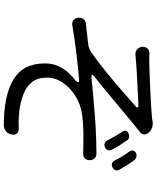

<svg xmlns="http://www.w3.org/2000/svg" viewBox="76 -880 847 1040"><g transform="rotate(90 500.0 -359.5)"><path d="M233 -706Q232 -724 243.5 -735Q255 -746 273 -745Q281 -744 285 -744Q289 -744 311 -744Q324 -744 354 -745Q384 -746 422 -747.5Q460 -749 498.5 -751Q537 -753 569.5 -755Q602 -757 619 -759Q625 -760 629 -760.5Q633 -761 637 -762Q674 -767 698 -741Q709 -728 707.5 -714.5Q706 -701 692 -691Q682 -683 670 -674Q633 -644 583.5 -602.5Q534 -561 484 -519.5Q434 -478 393 -446Q373 -429 400 -431Q509 -442 608 -449.5Q707 -457 810 -458Q827 -458 837 -448Q847 -438 847 -421Q847 -405 837 -395Q827 -385 810 -386Q746 -388 692 -387Q638 -386 593 -379Q545 -372 500.5 -344.5Q456 -317 428 -276.5Q400 -236 400 -189Q400 -139 424.5 -108.5Q449 -78 488.5 -63Q528 -48 573 -41Q608 -37 634.5 -36.5Q661 -36 677 -37Q694 -37 703 -26.5Q712 -16 708 1V3Q704 20 691 31.5Q678 43 660 44Q495 44 409 -9Q323 -62 323 -177Q323 -220 337.5 -251.5Q352 -283 374 -306.5Q396 -330 418 -347Q435 -365 410 -364Q335 -357 266.5 -349Q198 -341 115 -327Q99 -325 88 -334Q77 -343 75 -360Q74 -377 83 -388Q92 -399 109 -401Q137 -404 164 -407Q191 -410 216 -413Q245 -416 268 -433Q322 -472 374 -514.5Q426 -557 472 -597Q518 -637 553 -668Q563 -676 561 -681Q559 -686 546 -685Q523 -684 490 -682.5Q457 -681 422 -679Q387 -677 357.5 -675.5Q328 -674 312 -672Q297 -671 290.5 -670.5Q284 -670 277 -669Q259 -668 247 -678Q235 -688 233 -706ZM703 -632Q714 -637 725.5 -634Q737 -631 742 -620Q754 -603 766.5 -583.5Q779 -564 791 -540Q796 -530 792.5 -519.5Q789 -509 777 -504Q766 -499 755.5 -503Q745 -507 740 -517Q730 -537 718 -557.5Q706 -578 693 -598Q678 -621 703 -632ZM808 -672Q819 -677 830.5 -674Q842 -671 848 -661Q861 -644 873.5 -624.5Q886 -605 899 -582Q905 -572 901.5 -561.5Q898 -551 886 -545Q861 -533 848 -558Q828 -599 799 -638Q793 -648 795.5 -657.5Q798 -667 808 -672Z"/></g></svg>

Font: Chiron GoRound TC
Style: Regular
Weight: 400
Designer: Ryoko NISHIZUKA 西塚涼子 (kana, bopomofo & ideographs); Paul D. Hunt (Latin, Greek & Cyrillic); Sandoll Communications 산돌커뮤니
Foundry: Adobe
Version: Version 1.000;hotconv 1.1.1;makeotfexe 2.6.0